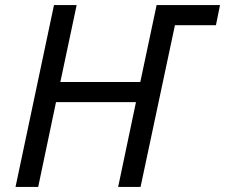

<svg xmlns="http://www.w3.org/2000/svg" viewBox="-20 -734 884 754"><path d="M41 0 192 -714H281L217 -412H531L595 -714H844L828 -635H667L532 0H444L514 -333H200L130 0Z"/></svg>

Font: Noto Sans
Style: Italic
Weight: 400
Italic angle: -12°
Designer: Monotype Design Team
Foundry: Monotype Imaging Inc.
Version: Version 2.013; ttfautohint (v1.8.4.7-5d5b)